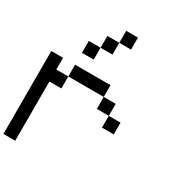

<svg xmlns="http://www.w3.org/2000/svg" viewBox="-274 -1391 1436 1558"><g transform="rotate(30 444.5 -611.5)"><path d="M667 -444.3Q667 -471.7 667 -554.7Q694.3 -554.7 777.3 -554.7Q777.3 -527.3 777.3 -444.3Q750 -444.3 667 -444.3ZM554.7 -554.7Q554.7 -583 554.7 -667Q583 -667 667 -667Q667 -638.7 667 -554.7Q638.7 -554.7 554.7 -554.7ZM0 0Q0 -194.3 0 -777.3Q27.3 -777.3 110.4 -777.3Q110.4 -750 110.4 -667Q138.7 -667 222.7 -667Q222.7 -638.7 222.7 -554.7Q194.3 -554.7 110.4 -554.7Q110.4 -416 110.4 0Q83 0 0 0ZM222.7 -667Q222.7 -694.3 222.7 -777.3Q305.7 -777.3 554.7 -777.3Q554.7 -750 554.7 -667Q471.7 -667 222.7 -667ZM222.7 -888.7Q222.7 -917 222.7 -1000Q250 -1000 333 -1000Q333 -972.7 333 -888.7Q305.7 -888.7 222.7 -888.7ZM333 -1000Q333 -1027.3 333 -1110.4Q360.4 -1110.4 444.3 -1110.4Q444.3 -1083 444.3 -1000Q417 -1000 333 -1000ZM444.3 -1110.4Q444.3 -1138.7 444.3 -1222.7Q471.7 -1222.7 554.7 -1222.7Q554.7 -1194.3 554.7 -1110.4Q527.3 -1110.4 444.3 -1110.4Z"/></g></svg>

Font: Ingsat TST_CRD
Style: Regular
Weight: 300
Designer: Tofik Waleny
Version: 1.0